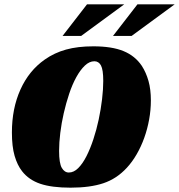

<svg xmlns="http://www.w3.org/2000/svg" viewBox="-20 -859 827 887"><path d="M411 -645Q497 -645 550.5 -623Q604 -601 635 -555Q655 -524 666 -485Q677 -446 677 -395Q677 -351 669 -307Q661 -263 646.5 -222.5Q632 -182 611.5 -146.5Q591 -111 566 -84Q519 -33 457.5 -12.5Q396 8 306 8Q219 8 166 -10Q113 -28 82 -68Q60 -96 47.5 -139Q35 -182 35 -247Q35 -358 74.5 -445.5Q114 -533 187 -584Q231 -615 285 -630Q339 -645 411 -645ZM298 -62Q321 -62 341.5 -82.5Q362 -103 379.5 -137.5Q397 -172 411.5 -216Q426 -260 436 -307Q446 -354 451.5 -400.5Q457 -447 457 -485Q457 -537 446.5 -556.5Q436 -576 416 -576Q393 -576 372 -556Q351 -536 332.5 -502.5Q314 -469 299.5 -425.5Q285 -382 274.5 -336Q264 -290 258.5 -245Q253 -200 253 -162Q253 -105 265.5 -83.5Q278 -62 298 -62ZM269 -693 382 -839H554L355 -693ZM502 -693 615 -839H787L588 -693Z"/></svg>

Font: Racing Sans One
Style: Regular
Weight: 400
Designer: Pablo Impallari, Rodrigo Fuenzalida
Foundry: Pablo Impallari, Rodrigo Fuenzalida
Version: Version 1.001; ttfautohint (v0.8) -G 200 -r 50